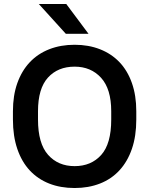

<svg xmlns="http://www.w3.org/2000/svg" viewBox="-20 -935 750 965"><path d="M355 10Q284 10 227 -12.5Q170 -35 129.5 -78.5Q89 -122 67 -186.5Q45 -251 45 -334V-376Q45 -455 67 -517Q89 -579 129.5 -622Q170 -665 227.5 -687.5Q285 -710 355 -710Q425 -710 482.5 -687.5Q540 -665 580.5 -622.5Q621 -580 643 -517.5Q665 -455 665 -376V-334Q665 -251 643 -187Q621 -123 580.5 -79Q540 -35 482.5 -12.5Q425 10 355 10ZM355 -100Q438 -100 488.5 -156Q539 -212 539 -334V-376Q539 -488 488 -544Q437 -600 355 -600Q271 -600 221 -545Q171 -490 171 -376V-334Q171 -214 221.5 -157Q272 -100 355 -100ZM175 -915H313L425 -765H311Z"/></svg>

Font: PT Root UI Bold
Style: Regular
Weight: 700
Designer: Vitaly Kuzmin
Foundry: ParaType Ltd.
Version: Version 2.000G